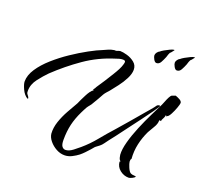

<svg xmlns="http://www.w3.org/2000/svg" viewBox="-134 -748 943 894"><g transform="rotate(20 337.5 -301.0)"><path d="M270 17Q249 17 229 6Q209 -5 195 -22Q181 -39 179 -57Q177 -86 187.5 -117Q198 -148 214.5 -177.5Q231 -207 245 -231Q248 -238 254 -251Q260 -264 267 -277Q273 -289 280.5 -299.5Q288 -310 295 -313L292 -316Q292 -318 294 -320Q296 -322 298 -325.5Q300 -329 302 -333Q316 -354 329.5 -374.5Q343 -395 356 -417Q366 -433 373.5 -447.5Q381 -462 384 -473Q387 -482 387 -487Q387 -495 375 -495Q366 -495 357 -492.5Q348 -490 340 -487Q262 -463 196.5 -417.5Q131 -372 72 -316Q52 -296 30 -267.5Q8 -239 8 -207Q8 -196 10.5 -193Q13 -190 17 -184Q19 -183 22 -174H20V-171Q1 -182 -10 -206Q-21 -230 -21 -243Q-21 -274 0.5 -306.5Q22 -339 57 -370Q92 -401 131.5 -427.5Q171 -454 208.5 -474.5Q246 -495 272 -505Q283 -510 294.5 -515Q306 -520 319 -522Q322 -523 325.5 -522.5Q329 -522 333 -523Q334 -524 341 -526L349 -528Q363 -528 384 -522Q405 -516 421.5 -502.5Q438 -489 438 -467Q438 -447 425.5 -422.5Q413 -398 396 -376Q379 -354 367 -339Q361 -332 355 -325.5Q349 -319 344 -311Q337 -298 329 -284Q321 -270 313 -257Q309 -249 302.5 -241.5Q296 -234 291 -226Q287 -219 283.5 -212Q280 -205 276 -197Q258 -160 250 -125.5Q242 -91 242 -49Q242 -26 249 -17Q256 -8 266 -8Q283 -8 302.5 -23Q322 -38 331 -46Q365 -75 393.5 -110Q422 -145 452 -178Q478 -208 504 -238Q530 -268 555 -298Q566 -311 576.5 -323Q587 -335 596 -348Q600 -352 606.5 -352.5Q613 -353 609 -346Q605 -339 589 -316.5Q573 -294 550.5 -264Q528 -234 505 -203.5Q482 -173 464.5 -149.5Q447 -126 440 -118Q433 -109 426 -99Q419 -89 410 -82L394 -70Q389 -66 385 -60.5Q381 -55 376 -50Q367 -40 357.5 -30Q348 -20 337 -11Q324 -1 306.5 8Q289 17 270 17ZM587 13Q563 13 543.5 -2.5Q524 -18 522 -43L526 -45Q519 -51 517 -59Q515 -67 514 -74Q512 -100 522.5 -138.5Q533 -177 550.5 -219Q568 -261 586.5 -298.5Q605 -336 617 -360Q620 -366 624.5 -378Q629 -390 635 -401.5Q641 -413 646 -415L663 -421Q672 -418 683.5 -412Q695 -406 696 -397Q696 -391 689.5 -372.5Q683 -354 674 -337Q665 -320 658 -318L654 -315Q653 -320 651 -321Q650 -313 647 -307Q644 -301 641 -295Q640 -293 639.5 -291.5Q639 -290 639 -286Q633 -288 632 -288L630 -286Q630 -269 618.5 -250.5Q607 -232 599 -217Q583 -184 575 -148Q567 -112 570 -74Q567 -71 566.5 -67.5Q566 -64 566 -59Q567 -50 574 -33Q581 -16 589 -10Q598 -5 611 -5L613 -4H618Q614 3 603 8Q592 13 587 13ZM627 -533Q619 -533 612.5 -545Q606 -557 606 -564Q606 -571 611.5 -578.5Q617 -586 624 -589Q628 -593 640 -600Q652 -607 665 -613Q678 -619 683 -619H684Q686 -619 686 -618Q686 -617 685 -616Q684 -615 682 -612.5Q680 -610 677 -606Q676 -604 673.5 -602Q671 -600 670 -599Q668 -595 665.5 -589Q663 -583 661 -575Q655 -560 647.5 -546.5Q640 -533 627 -533ZM526 -533Q518 -533 511.5 -545Q505 -557 505 -564Q505 -571 510.5 -578.5Q516 -586 523 -589Q527 -593 539 -600Q551 -607 564 -613Q577 -619 582 -619H583Q585 -619 585 -618Q585 -617 584 -616Q583 -615 581 -612.5Q579 -610 576 -606Q575 -604 572.5 -602Q570 -600 569 -599Q567 -595 564.5 -589Q562 -583 560 -575Q554 -560 546.5 -546.5Q539 -533 526 -533Z"/></g></svg>

Font: Qwitcher Grypen
Style: Bold
Weight: 700
Designer: Robert E. Leuschke
Foundry: Robert E. Leuschke
Version: Version 1.100; ttfautohint (v1.8.3)